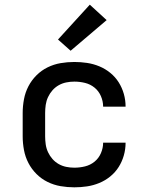

<svg xmlns="http://www.w3.org/2000/svg" viewBox="-20 -793 640 821"><path d="M298 8Q268 8 239 3Q210 -2 183.5 -15Q157 -28 136 -49Q115 -70 101.5 -96Q88 -122 82.5 -151.5Q77 -181 77 -210V-310Q77 -339 82.5 -368.5Q88 -398 101.5 -424Q115 -450 136 -471Q157 -492 183.5 -505Q210 -518 239 -523Q268 -528 298 -528Q325 -528 352 -524Q379 -520 404.5 -509.5Q430 -499 451.5 -481.5Q473 -464 487.5 -441Q502 -418 509.5 -391.5Q517 -365 517 -338Q517 -337 517 -337Q517 -337 517 -337H421Q421 -337 421 -337Q421 -337 421 -337Q421 -360 411.5 -382Q402 -404 384 -418.5Q366 -433 343.5 -438.5Q321 -444 298 -444Q280 -444 263 -440.5Q246 -437 231 -428.5Q216 -420 204.5 -407Q193 -394 185.5 -378Q178 -362 175.5 -344.5Q173 -327 173 -310V-210Q173 -193 175.5 -175.5Q178 -158 185.5 -142Q193 -126 204.5 -113Q216 -100 231 -91.5Q246 -83 263 -79.5Q280 -76 298 -76Q321 -76 343.5 -81.5Q366 -87 384 -101.5Q402 -116 411.5 -138Q421 -160 421 -183Q421 -183 421 -183Q421 -183 421 -183H517Q517 -183 517 -183Q517 -183 517 -182Q517 -155 509.5 -128.5Q502 -102 487.5 -79Q473 -56 451.5 -38.5Q430 -21 404.5 -10.5Q379 0 352 4Q325 8 298 8ZM282 -576 228 -624 364 -773 436 -707Z"/></svg>

Font: Zed Mono Medium Extended
Style: Regular
Weight: 500
Width: 7
Monospace: yes
Designer: Belleve Invis
Foundry: Belleve Invis
Version: Version 1.0.0; ttfautohint (v1.8.4)